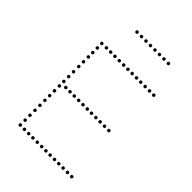

<svg xmlns="http://www.w3.org/2000/svg" viewBox="-251 -1009 1119 1119"><g transform="rotate(45 308.5 -449.5)"><path d="M116 -211Q106 -211 106 -221Q106 -231 116 -231Q126 -231 126 -221Q126 -211 116 -211ZM116 -170Q106 -170 106 -180Q106 -190 116 -190Q126 -190 126 -180Q126 -170 116 -170ZM116 -129Q106 -129 106 -139Q106 -149 116 -149Q126 -149 126 -139Q126 -129 116 -129ZM116 -88Q106 -88 106 -98Q106 -108 116 -108Q126 -108 126 -98Q126 -88 116 -88ZM116 -529Q106 -529 106 -539Q106 -549 116 -549Q126 -549 126 -539Q126 -529 116 -529ZM116 -490Q106 -490 106 -500Q106 -510 116 -510Q126 -510 126 -500Q126 -490 116 -490ZM116 -447Q106 -447 106 -457Q106 -467 116 -467Q126 -467 126 -457Q126 -447 116 -447ZM116 -367Q106 -367 106 -377Q106 -387 116 -387Q126 -387 126 -377Q126 -367 116 -367ZM116 -330Q106 -330 106 -340Q106 -350 116 -350Q126 -350 126 -340Q126 -330 116 -330ZM116 -290Q106 -290 106 -300Q106 -310 116 -310Q126 -310 126 -300Q126 -290 116 -290ZM116 -250Q106 -250 106 -260Q106 -270 116 -270Q126 -270 126 -260Q126 -250 116 -250ZM116 -680Q106 -680 106 -690Q106 -700 116 -700Q126 -700 126 -690Q126 -680 116 -680ZM116 -643Q106 -643 106 -653Q106 -663 116 -663Q126 -663 126 -653Q126 -643 116 -643ZM116 -605Q106 -605 106 -615Q106 -625 116 -625Q126 -625 126 -615Q126 -605 116 -605ZM116 -569Q106 -569 106 -579Q106 -589 116 -589Q126 -589 126 -579Q126 -569 116 -569ZM116 -407Q106 -407 106 -417Q106 -427 116 -427Q126 -427 126 -417Q126 -407 116 -407ZM116 -48Q106 -48 106 -58Q106 -68 116 -68Q126 -68 126 -58Q126 -48 116 -48ZM116 -8Q106 -8 106 -18Q106 -28 116 -28Q126 -28 126 -18Q126 -8 116 -8ZM153 -681Q143 -681 143 -691Q143 -701 153 -701Q163 -701 163 -691Q163 -681 153 -681ZM188 -681Q178 -681 178 -691Q178 -701 188 -701Q198 -701 198 -691Q198 -681 188 -681ZM223 -681Q213 -681 213 -691Q213 -701 223 -701Q233 -701 233 -691Q233 -681 223 -681ZM259 -681Q249 -681 249 -691Q249 -701 259 -701Q269 -701 269 -691Q269 -681 259 -681ZM295 -681Q285 -681 285 -691Q285 -701 295 -701Q305 -701 305 -691Q305 -681 295 -681ZM330 -681Q320 -681 320 -691Q320 -701 330 -701Q340 -701 340 -691Q340 -681 330 -681ZM365 -681Q355 -681 355 -691Q355 -701 365 -701Q375 -701 375 -691Q375 -681 365 -681ZM401 -681Q391 -681 391 -691Q391 -701 401 -701Q411 -701 411 -691Q411 -681 401 -681ZM436 -681Q426 -681 426 -691Q426 -701 436 -701Q446 -701 446 -691Q446 -681 436 -681ZM472 -681Q462 -681 462 -691Q462 -701 472 -701Q482 -701 482 -691Q482 -681 472 -681ZM508 -681Q498 -681 498 -691Q498 -701 508 -701Q518 -701 518 -691Q518 -681 508 -681ZM543 -681Q533 -681 533 -691Q533 -701 543 -701Q553 -701 553 -691Q553 -681 543 -681ZM149 -350Q139 -350 139 -360Q139 -370 149 -370Q159 -370 159 -360Q159 -350 149 -350ZM184 -350Q174 -350 174 -360Q174 -370 184 -370Q194 -370 194 -360Q194 -350 184 -350ZM219 -350Q209 -350 209 -360Q209 -370 219 -370Q229 -370 229 -360Q229 -350 219 -350ZM255 -350Q245 -350 245 -360Q245 -370 255 -370Q265 -370 265 -360Q265 -350 255 -350ZM291 -350Q281 -350 281 -360Q281 -370 291 -370Q301 -370 301 -360Q301 -350 291 -350ZM326 -350Q316 -350 316 -360Q316 -370 326 -370Q336 -370 336 -360Q336 -350 326 -350ZM361 -350Q351 -350 351 -360Q351 -370 361 -370Q371 -370 371 -360Q371 -350 361 -350ZM397 -350Q387 -350 387 -360Q387 -370 397 -370Q407 -370 407 -360Q407 -350 397 -350ZM432 -350Q422 -350 422 -360Q422 -370 432 -370Q442 -370 442 -360Q442 -350 432 -350ZM468 -350Q458 -350 458 -360Q458 -370 468 -370Q478 -370 478 -360Q478 -350 468 -350ZM504 -350Q494 -350 494 -360Q494 -370 504 -370Q514 -370 514 -360Q514 -350 504 -350ZM151 -7Q141 -7 141 -17Q141 -27 151 -27Q161 -27 161 -17Q161 -7 151 -7ZM186 -7Q176 -7 176 -17Q176 -27 186 -27Q196 -27 196 -17Q196 -7 186 -7ZM221 -7Q211 -7 211 -17Q211 -27 221 -27Q231 -27 231 -17Q231 -7 221 -7ZM257 -7Q247 -7 247 -17Q247 -27 257 -27Q267 -27 267 -17Q267 -7 257 -7ZM293 -7Q283 -7 283 -17Q283 -27 293 -27Q303 -27 303 -17Q303 -7 293 -7ZM328 -7Q318 -7 318 -17Q318 -27 328 -27Q338 -27 338 -17Q338 -7 328 -7ZM363 -7Q353 -7 353 -17Q353 -27 363 -27Q373 -27 373 -17Q373 -7 363 -7ZM399 -7Q389 -7 389 -17Q389 -27 399 -27Q409 -27 409 -17Q409 -7 399 -7ZM434 -7Q424 -7 424 -17Q424 -27 434 -27Q444 -27 444 -17Q444 -7 434 -7ZM470 -7Q460 -7 460 -17Q460 -27 470 -27Q480 -27 480 -17Q480 -7 470 -7ZM506 -7Q496 -7 496 -17Q496 -27 506 -27Q516 -27 516 -17Q516 -7 506 -7ZM541 -7Q531 -7 531 -17Q531 -27 541 -27Q551 -27 551 -17Q551 -7 541 -7ZM214 -872Q204 -872 204 -882Q204 -892 214 -892Q224 -892 224 -882Q224 -872 214 -872ZM251 -872Q241 -872 241 -882Q241 -892 251 -892Q261 -892 261 -882Q261 -872 251 -872ZM288 -872Q278 -872 278 -882Q278 -892 288 -892Q298 -892 298 -882Q298 -872 288 -872ZM325 -872Q315 -872 315 -882Q315 -892 325 -892Q335 -892 335 -882Q335 -872 325 -872ZM362 -872Q352 -872 352 -882Q352 -892 362 -892Q372 -892 372 -882Q372 -872 362 -872ZM399 -872Q389 -872 389 -882Q389 -892 399 -892Q409 -892 409 -882Q409 -872 399 -872ZM436 -872Q426 -872 426 -882Q426 -892 436 -892Q446 -892 446 -882Q446 -872 436 -872ZM473 -872Q463 -872 463 -882Q463 -892 473 -892Q483 -892 483 -882Q483 -872 473 -872Z"/></g></svg>

Font: Raleway Dots
Style: Regular
Weight: 400
Designer: Matt McInerney, Pablo Impallari, Rodrigo Fuenzalida, Brenda Gallo
Foundry: Matt McInerney, Pablo Impallari, Rodrigo Fuenzalida, Brenda Gallo
Version: Version 1.000